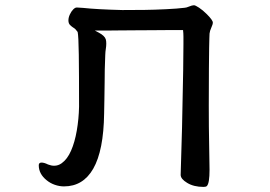

<svg xmlns="http://www.w3.org/2000/svg" viewBox="-20 -673 1040 740"><path d="M277.3 -644H276.9Q276.4 -644 275.4 -644Q269.5 -644 262.2 -636.7Q254.9 -629.4 249.3 -617.4Q243.7 -605.5 243.7 -594.2Q243.7 -582 251 -575.7Q257.3 -569.8 261.2 -567.4Q267.1 -564 270.8 -560.3Q274.4 -556.6 279.3 -549.8Q282.7 -534.7 283.7 -462.6Q284.7 -390.6 284.7 -261.7Q283.7 -214.4 275.9 -169.4Q268.1 -124.5 253.9 -92.3Q239.7 -59.6 217.8 -43.9Q204.6 -34.2 188.5 -34.2Q177.7 -34.2 165 -39.1Q150.4 -46.4 140.1 -46.4Q129.4 -46.4 129.4 -36.1Q129.4 -2.4 160.2 22Q173.8 33.2 191.4 39.3Q209 45.4 226.6 45.4Q300.3 45.4 339.4 -22.9Q379.4 -92.8 381.3 -235.4Q381.3 -252 382.3 -287.1Q383.3 -322.3 383.3 -355Q383.3 -390.6 383.8 -404.8L385.7 -461.4Q386.2 -475.1 387.9 -485.1Q389.6 -495.1 389.6 -505.1Q389.6 -515.1 387.7 -521.5Q383.3 -535.2 361.3 -546.9L345.7 -555.2H386.7Q406.2 -555.2 435.1 -555.7Q463.9 -556.2 499 -556.2Q534.2 -556.2 567.9 -556.6Q601.6 -557.1 631.8 -557.1H685.5Q687 -544.4 687 -532.2V-502Q687 -457 686 -401.9Q683.1 -233.4 681.6 -181.2Q677.2 -16.6 676.3 1V1.5Q676.8 17.1 701.2 31.7Q726.6 47.4 764.6 47.4Q773.9 47.4 777.3 43.9Q787.6 33.7 787.6 -18.6Q787.6 -52.7 786.1 -115.7Q784.7 -178.7 784.7 -266.6Q784.7 -354.5 785.2 -408.7Q786.1 -509.8 786.9 -525.4Q787.6 -541 787.6 -543Q787.6 -543 787.6 -543.5Q788.6 -553.7 794.4 -566.4Q800.3 -579.1 800.3 -585.9Q800.3 -595.2 777.3 -618.2Q761.7 -633.8 747.3 -643.3Q732.9 -652.8 727.5 -652.8Q720.7 -652.8 709 -647.9Q697.3 -643.1 691.9 -643.1Q664.1 -639.6 619.6 -637.5Q575.2 -635.3 537.6 -634.8Q500 -634.3 451.2 -634.3Q354 -636.7 299.8 -642.6Q286.6 -644 277.3 -644Z"/></svg>

Font: Bakudai
Style: Light
Weight: 300
Version: Version 1.48